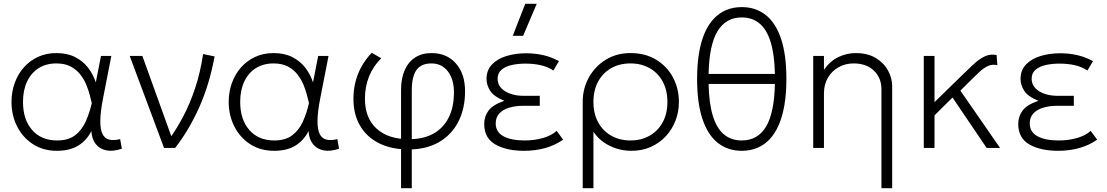

<svg xmlns="http://www.w3.org/2000/svg" viewBox="-20 -772 5778 1002"><path d="M277 15Q205 15 151.8 -19.8Q98.5 -54.5 69.2 -112.5Q40 -170.5 40 -240Q40 -292 56.5 -338.2Q73 -384.5 104 -419.8Q135 -455 178 -475Q221 -495 274 -495Q331 -495 372.2 -474Q413.5 -453 440 -418.2Q466.5 -383.5 480 -342L507 -480H561L518 -260Q504 -189 503.5 -143.2Q503 -97.5 514.5 -73.5Q526 -49.5 549.5 -43.5Q573 -37.5 607 -46L616 4Q571 19.5 535.8 12.8Q500.5 6 479.8 -20Q459 -46 457 -88Q431.5 -38.5 387.8 -11.8Q344 15 277 15ZM278 -39Q336.5 -39 371.8 -66Q407 -93 427 -137.2Q447 -181.5 459 -234Q455 -249.5 448.8 -274.8Q442.5 -300 430.8 -328.8Q419 -357.5 399.2 -383Q379.5 -408.5 349 -424.8Q318.5 -441 274 -441Q221 -441 182 -416.5Q143 -392 121.5 -346.8Q100 -301.5 100 -240Q100 -148 147.8 -93.5Q195.5 -39 278 -39Z M836 0 657 -480H723L882.5 -37.5L866.5 -50.5Q903 -101 937.2 -166.2Q971.5 -231.5 998.5 -312.5Q1025.5 -393.5 1040 -490L1100 -477.5Q1072.5 -329.5 1019 -210.5Q965.5 -91.5 894 0Z M1410.5 15Q1338.5 15 1285.2 -19.8Q1232 -54.5 1202.8 -112.5Q1173.5 -170.5 1173.5 -240Q1173.5 -292 1190 -338.2Q1206.5 -384.5 1237.5 -419.8Q1268.5 -455 1311.5 -475Q1354.5 -495 1407.5 -495Q1464.5 -495 1505.8 -474Q1547 -453 1573.5 -418.2Q1600 -383.5 1613.5 -342L1640.5 -480H1694.5L1651.5 -260Q1637.5 -189 1637 -143.2Q1636.5 -97.5 1648 -73.5Q1659.5 -49.5 1683 -43.5Q1706.5 -37.5 1740.5 -46L1749.5 4Q1704.5 19.5 1669.2 12.8Q1634 6 1613.2 -20Q1592.5 -46 1590.5 -88Q1565 -38.5 1521.2 -11.8Q1477.5 15 1410.5 15ZM1411.5 -39Q1470 -39 1505.2 -66Q1540.5 -93 1560.5 -137.2Q1580.5 -181.5 1592.5 -234Q1588.5 -249.5 1582.2 -274.8Q1576 -300 1564.2 -328.8Q1552.5 -357.5 1532.8 -383Q1513 -408.5 1482.5 -424.8Q1452 -441 1407.5 -441Q1354.5 -441 1315.5 -416.5Q1276.5 -392 1255 -346.8Q1233.5 -301.5 1233.5 -240Q1233.5 -148 1281.2 -93.5Q1329 -39 1411.5 -39Z M2073 210V-303Q2073 -363 2092 -406Q2111 -449 2146.5 -472Q2182 -495 2231.5 -495Q2311.5 -495 2359.2 -441Q2407 -387 2407 -296Q2407 -204 2371.2 -135.5Q2335.5 -67 2269.5 -29.5Q2203.5 8 2112.5 8Q2024 8 1959.5 -23.8Q1895 -55.5 1859.8 -114.8Q1824.5 -174 1824.5 -256.5Q1824.5 -302.5 1835.2 -345.2Q1846 -388 1867.5 -426Q1889 -464 1920 -496.5L1969.5 -468Q1927.5 -426.5 1906 -373Q1884.5 -319.5 1884.5 -256.5Q1884.5 -156.5 1945 -101Q2005.5 -45.5 2114.5 -45.5Q2189 -45.5 2241.2 -74.2Q2293.5 -103 2321.2 -157.8Q2349 -212.5 2349 -289.5Q2349 -359 2317 -400Q2285 -441 2231.5 -441Q2178.5 -441 2153.8 -407Q2129 -373 2129 -300V210Z M2715 15Q2623 15 2565 -18.2Q2507 -51.5 2507 -125Q2507 -164 2529.2 -194.5Q2551.5 -225 2612 -246Q2557.5 -268 2538.2 -298.2Q2519 -328.5 2519 -360Q2519 -406 2547.8 -435.8Q2576.5 -465.5 2623.5 -479.8Q2670.5 -494 2725 -494Q2771.5 -494 2814 -484.5Q2856.5 -475 2897 -453L2868 -404Q2839.5 -423 2803 -431.5Q2766.5 -440 2722 -440Q2684 -440 2651 -432.8Q2618 -425.5 2597.5 -408.2Q2577 -391 2577 -361Q2577 -320 2615.8 -296Q2654.5 -272 2713 -272H2797V-220H2713Q2670 -220 2637 -210Q2604 -200 2585.5 -179.5Q2567 -159 2567 -128Q2567 -83 2607.2 -61Q2647.5 -39 2718 -39Q2770 -39 2814 -51.8Q2858 -64.5 2885 -89L2919 -43Q2875 -13 2824.2 1Q2773.5 15 2715 15ZM2656 -585 2721 -752H2781L2710 -585Z M3021 210V-240Q3021 -309.5 3053 -367.5Q3085 -425.5 3141.2 -460.2Q3197.5 -495 3270 -495Q3347 -495 3403.8 -460.8Q3460.5 -426.5 3491.8 -368.5Q3523 -310.5 3523 -240Q3523 -188 3505 -141.8Q3487 -95.5 3454 -60.2Q3421 -25 3375.8 -5Q3330.5 15 3276 15Q3213 15 3159.2 -12.5Q3105.5 -40 3077 -85V210ZM3270 -39Q3326.5 -39 3370 -63.8Q3413.5 -88.5 3438.2 -133.5Q3463 -178.5 3463 -240Q3463 -301.5 3438.2 -346.8Q3413.5 -392 3370 -416.5Q3326.5 -441 3270 -441Q3213.5 -441 3170 -416.5Q3126.5 -392 3101.8 -346.8Q3077 -301.5 3077 -240Q3077 -178.5 3101.8 -133.5Q3126.5 -88.5 3170 -63.8Q3213.5 -39 3270 -39Z M3851 15Q3778.5 15 3726.2 -26.2Q3674 -67.5 3646 -150.8Q3618 -234 3618 -360Q3618 -436 3628.2 -496.2Q3638.5 -556.5 3658.2 -601.2Q3678 -646 3706.5 -675.8Q3735 -705.5 3771.2 -720.2Q3807.5 -735 3851 -735Q3923.5 -735 3975.8 -694Q4028 -653 4056 -569.8Q4084 -486.5 4084 -360Q4084 -284.5 4073.8 -224.2Q4063.5 -164 4043.8 -119Q4024 -74 3995.5 -44.2Q3967 -14.5 3930.8 0.2Q3894.5 15 3851 15ZM3851 -39Q3934.5 -39 3977.8 -111.2Q4021 -183.5 4024 -334H3678Q3680 -233.5 3700 -168Q3720 -102.5 3757.8 -70.8Q3795.5 -39 3851 -39ZM3678 -386H4024Q4022 -486.5 4002 -552Q3982 -617.5 3944.2 -649.2Q3906.5 -681 3851 -681Q3768 -681 3724.5 -609Q3681 -537 3678 -386Z M4580 210V-306Q4580 -366 4540.5 -403.5Q4501 -441 4435 -441Q4392 -441 4356.8 -421.5Q4321.5 -402 4300.8 -366.8Q4280 -331.5 4280 -285V0H4224V-480H4280V-408Q4313 -454.5 4356.5 -474.8Q4400 -495 4445 -495Q4508.5 -495 4551 -469Q4593.5 -443 4614.8 -403.2Q4636 -363.5 4636 -323V210Z M4801 0V-480H4857V-239L4984 -363Q5025 -403 5056.8 -433Q5088.5 -463 5117.8 -477.2Q5147 -491.5 5181 -485L5185 -432Q5158 -438 5134.8 -427Q5111.5 -416 5085.8 -391.5Q5060 -367 5025 -332L4992 -299L5199 0H5129L4951 -263L4857 -170V0Z M5502 15Q5410 15 5352 -18.2Q5294 -51.5 5294 -125Q5294 -164 5316.2 -194.5Q5338.5 -225 5399 -246Q5344.5 -268 5325.2 -298.2Q5306 -328.5 5306 -360Q5306 -406 5334.8 -435.8Q5363.5 -465.5 5410.5 -479.8Q5457.5 -494 5512 -494Q5558.5 -494 5601 -484.5Q5643.5 -475 5684 -453L5655 -404Q5626.5 -423 5590 -431.5Q5553.5 -440 5509 -440Q5471 -440 5438 -432.8Q5405 -425.5 5384.5 -408.2Q5364 -391 5364 -361Q5364 -320 5402.8 -296Q5441.5 -272 5500 -272H5584V-220H5500Q5457 -220 5424 -210Q5391 -200 5372.5 -179.5Q5354 -159 5354 -128Q5354 -83 5394.2 -61Q5434.5 -39 5505 -39Q5557 -39 5601 -51.8Q5645 -64.5 5672 -89L5706 -43Q5662 -13 5611.2 1Q5560.5 15 5502 15Z"/></svg>

Font: Geologica Thin Roman Thin
Style: Regular
Weight: 250
Version: Version 1.010;gftools[0.9.28]